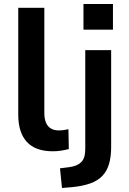

<svg xmlns="http://www.w3.org/2000/svg" viewBox="-20 -744 641 957"><path d="M243 10Q157 10 114 -36.5Q71 -83 71 -172V-705H201V-180Q201 -152 209 -133Q217 -114 233 -104Q249 -94 272 -94Q285 -94 297 -95.5Q309 -97 321 -100L323 -1Q303 4 284 7Q265 10 243 10ZM396 -596V-724H543V-596ZM289 193 279 95 326 89Q365 84 385 64Q405 44 405 0V-494H534V-11Q534 37 523.5 73Q513 109 490 133Q467 157 429 170.5Q391 184 337 189Z"/></svg>

Font: Nunito Sans 10pt
Style: Bold
Weight: 700
Designer: Vernon Adams
Foundry: Vernon Adams
Version: Version 3.101;gftools[0.9.27]